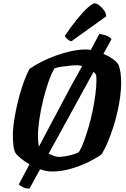

<svg xmlns="http://www.w3.org/2000/svg" viewBox="-20 -1012 744 1133"><path d="M154 101Q133 101 115 92.5Q97 84 91 76L404 -513Q434 -565 465 -622.5Q496 -680 523 -730.5Q550 -781 566 -812Q595 -808 613 -799.5Q631 -791 638 -781ZM287 0Q255 0 220 -12Q185 -24 154.5 -42Q124 -60 101.5 -78.5Q79 -97 71 -110Q63 -125 59.5 -150Q56 -175 56 -219Q56 -246 61 -283.5Q66 -321 75 -365.5Q84 -410 96.5 -454Q109 -498 123.5 -537Q138 -576 154 -605Q183 -626 223 -646.5Q263 -667 308.5 -683.5Q354 -700 399.5 -710Q445 -720 486 -720Q510 -720 538.5 -712.5Q567 -705 595 -692.5Q623 -680 645.5 -664Q668 -648 678 -632Q687 -612 691 -584Q695 -556 695 -521Q695 -484 689 -440Q683 -396 672.5 -350Q662 -304 647.5 -259Q633 -214 616 -173.5Q599 -133 580 -102Q549 -79 500 -55Q451 -31 395.5 -15.5Q340 0 287 0ZM326 -86Q342 -86 365.5 -90Q389 -94 411 -100.5Q433 -107 445 -114Q461 -139 475.5 -178.5Q490 -218 503.5 -264.5Q517 -311 527 -360Q537 -409 543 -454.5Q549 -500 549 -535Q549 -547 548.5 -556Q548 -565 547 -571Q543 -579 530.5 -588.5Q518 -598 500.5 -607Q483 -616 465.5 -621.5Q448 -627 436 -627Q418 -627 393.5 -624.5Q369 -622 344.5 -618.5Q320 -615 302 -609Q283 -578 265.5 -527.5Q248 -477 234 -419Q220 -361 212 -306Q204 -251 204 -209Q204 -192 205.5 -175.5Q207 -159 209 -145Q213 -137 228.5 -126.5Q244 -116 262.5 -107Q281 -98 298.5 -92Q316 -86 326 -86ZM401 -768Q387 -772 376.5 -782Q366 -792 362 -800Q400 -856 435.5 -899.5Q471 -943 498.5 -967.5Q526 -992 538 -992Q551 -992 566.5 -980Q582 -968 594 -951Q606 -934 607 -916Z"/></svg>

Font: Texturina 12pt ExtraBold
Style: Italic
Weight: 800
Italic angle: -11°
Designer: Guillermo Torres Carreño
Foundry: Omnibus-Type
Version: Version 1.002